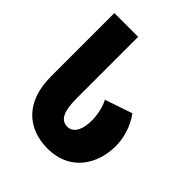

<svg xmlns="http://www.w3.org/2000/svg" viewBox="-201 -837 971 971"><g transform="rotate(45 284.5 -352.0)"><path d="M300 10C458 10 535 -112 535 -243C535 -303 516 -366 477 -420L330 -370C348 -337 358 -288 358 -250C358 -187 337 -139 292 -139C243 -139 224 -185 224 -273V-714H54V-260C54 -79 157 10 300 10Z"/></g></svg>

Font: Noto Sans Georgian ExtraCondensed Black
Style: Regular
Weight: 900
Width: 2
Designer: Monotype Design Team, Akaki Razmadze
Foundry: Google LLC
Version: Version 2.005